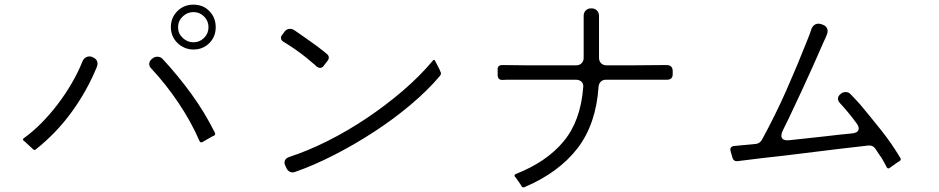

<svg xmlns="http://www.w3.org/2000/svg" viewBox="-20 -794 4040 826"><path d="M812 -581Q792 -581 774.5 -588.5Q757 -596 743.5 -609Q730 -622 722.5 -639.5Q715 -657 715 -677Q715 -718 743 -746Q771 -774 812 -774Q854 -774 881 -746Q908 -718 908 -677Q908 -636 880.5 -608.5Q853 -581 812 -581ZM812 -612Q839 -612 858 -631Q877 -650 877 -677Q877 -704 858 -723Q839 -742 812 -742Q786 -742 766 -723Q746 -704 746 -677Q746 -650 766 -631Q786 -612 812 -612ZM120 -154 92 -180 90 -182 83 -188Q74 -193 83 -200Q121 -227 158.5 -265Q196 -303 229 -346.5Q262 -390 289 -436.5Q316 -483 334 -528Q339 -542 351 -548Q363 -554 377 -549L378 -548Q392 -543 397 -532Q402 -521 397 -507Q355 -404 289 -313Q223 -222 135 -152Q127 -145 120 -154ZM838 -188Q802 -271 747.5 -352Q693 -433 631 -499Q621 -509 622 -520.5Q623 -532 634 -541L637 -543Q645 -550 657 -550Q670 -550 679 -541Q745 -470 802.5 -391Q860 -312 904 -224Q909 -215 900 -210L891 -206L853 -184Q843 -177 838 -188Z M1342 -508Q1338 -512 1334 -515.5Q1330 -519 1325 -523Q1276 -566 1221 -601Q1215 -605 1210 -608Q1205 -611 1200 -614Q1191 -619 1189 -627.5Q1187 -636 1194 -644L1205 -659Q1214 -670 1228 -670Q1236 -670 1243 -666Q1248 -663 1253 -659.5Q1258 -656 1264 -652L1318 -614Q1332 -604 1345 -594.5Q1358 -585 1369 -576Q1374 -572 1378 -568.5Q1382 -565 1386 -562Q1394 -556 1394.5 -547.5Q1395 -539 1388 -531L1372 -510Q1366 -502 1357 -502Q1350 -502 1342 -508ZM1213 -69 1209 -78Q1201 -92 1205.5 -103Q1210 -114 1225 -119Q1305 -145 1390.5 -188Q1476 -231 1558 -286Q1640 -341 1713.5 -404Q1787 -467 1842 -533Q1844 -537 1847 -536.5Q1850 -536 1852 -532L1871 -495L1875 -485Q1880 -477 1873 -468Q1822 -407 1748 -344.5Q1674 -282 1589.5 -227Q1505 -172 1417 -127Q1329 -82 1251 -55Q1240 -50 1229.5 -54Q1219 -58 1213 -69Z M2223 6 2219 -1Q2219 -2 2218 -2V-3L2217 -4L2203 -24Q2203 -25 2202 -25V-26L2201 -27L2196 -33Q2190 -40 2198 -45Q2331 -97 2404.5 -185.5Q2478 -274 2489 -418Q2491 -433 2482 -442Q2473 -451 2458 -451H2159L2141 -450Q2123 -450 2121 -468V-495Q2120 -504 2125.5 -509Q2131 -514 2139 -514H2158L2243 -513H2459Q2473 -513 2482 -522Q2491 -531 2491 -545V-726Q2491 -740 2500 -749Q2509 -758 2523 -758H2525Q2539 -758 2548 -749Q2557 -740 2557 -726V-545Q2557 -531 2566 -522Q2575 -513 2589 -513H2707L2823 -514H2848Q2874 -514 2874 -488V-475Q2874 -451 2849 -451H2587Q2573 -451 2564.5 -442.5Q2556 -434 2555 -420Q2544 -259 2464 -155.5Q2384 -52 2237 11Q2227 15 2223 6Z M3795 -74Q3790 -83 3785 -93Q3780 -103 3773 -114Q3766 -124 3759.5 -133.5Q3753 -143 3746 -154Q3735 -170 3716 -168L3586 -153L3358 -125L3252 -113L3155 -101Q3136 -98 3131 -116L3123 -144Q3118 -164 3139 -166L3233 -175Q3241 -176 3247 -180.5Q3253 -185 3257 -191Q3315 -297 3363 -405.5Q3411 -514 3455 -626Q3460 -637 3463.5 -647.5Q3467 -658 3470 -667Q3475 -682 3486.5 -688.5Q3498 -695 3513 -690L3519 -688Q3533 -683 3538 -672Q3543 -661 3538 -647Q3535 -639 3531.5 -631Q3528 -623 3523 -613L3479 -513Q3466 -485 3453 -456Q3440 -427 3426 -397L3372 -282Q3365 -268 3359 -256Q3353 -244 3348 -233Q3337 -211 3344.5 -199.5Q3352 -188 3377 -191Q3418 -196 3461 -200Q3496 -204 3529.5 -207.5Q3563 -211 3595 -215L3645 -220Q3668 -222 3673 -234.5Q3678 -247 3664 -265Q3631 -310 3593 -351Q3584 -361 3585 -371.5Q3586 -382 3597 -390L3599 -392Q3608 -398 3618 -398Q3631 -398 3640 -388Q3650 -378 3660 -367Q3670 -356 3681 -344Q3727 -289 3771.5 -233Q3816 -177 3853 -115Q3856 -111 3855 -107Q3854 -103 3850 -101L3842 -96Q3841 -96 3839 -94L3808 -72Q3800 -66 3795 -74Z"/></svg>

Font: Higure Gothic
Style: Regular
Weight: 400
Designer: Yoshimichi Ohira
Foundry: Positype
Version: Version 1.000